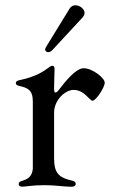

<svg xmlns="http://www.w3.org/2000/svg" viewBox="-20 -704 430 730"><path d="M63.9 5.7C79.9 5.7 102.3 0 148.8 0C190.7 0 223.7 6 250.4 6C260.3 6 267.8 3.6 267.8 -5C267.8 -11.7 263.8 -14.9 252.1 -17.8C214.5 -26.6 185.7 -38.7 186.1 -96.2H185.7V-275.6C185.7 -323.9 228 -362.2 259.9 -362.2C301.1 -362.2 320 -321 332 -321C344.1 -321 378.2 -370.7 378.2 -389.9C378.2 -407.3 331.7 -444.6 297.9 -444.6C266.7 -444.6 224.1 -388.5 204.2 -362.9C198.5 -355.5 195 -352.3 190.7 -352.3C185.4 -352.3 185.7 -361.2 185.7 -373.2C185.7 -400.9 187.5 -424.7 187.5 -441.8C187.5 -451 183.9 -453.8 179 -453.8C175.1 -453.8 171.5 -451.7 166.5 -448.2C146.7 -432.9 115.4 -411.9 55.4 -399.5C45.8 -397.7 40.1 -394.5 40.1 -388.1C40.1 -382.1 44.7 -379.3 52.9 -377.5C83.1 -370 104.8 -364.3 104.8 -317.8V-62.9C102.3 -33 85.9 -22.7 63.6 -16.3C55.4 -13.8 51.1 -10.7 51.1 -4.3C51.1 2.8 56.5 5.7 63.9 5.7ZM151.6 -516C151.6 -511.7 155.2 -505.7 163 -505.7C168.3 -505.7 174 -507.8 179 -513.5L294.7 -638.5C299.4 -643.8 301.5 -649.5 301.5 -654.8C301.5 -670.1 283.4 -683.9 267 -683.9C258.5 -683.9 250.4 -680.4 245 -671.9L155.2 -525.6C152.7 -521.3 152 -518.8 151.6 -516Z"/></svg>

Font: Margiela Serif Text
Style: Regular
Weight: 400
Designer: Andreas Faust, Stefan Endress
Version: Version 1.002;FEAKit 1.0